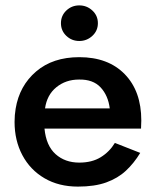

<svg xmlns="http://www.w3.org/2000/svg" viewBox="-20 -682 579 712"><path d="M206 -596Q206 -624 226 -643Q246 -662 274 -662Q302 -662 322.5 -643Q343 -624 343 -596Q343 -568 322.5 -549Q302 -530 274 -530Q246 -530 226 -549Q206 -568 206 -596ZM500 -115Q477 -77 447 -49Q417 -21 374 -5.5Q331 10 269 10Q198 10 145 -21Q92 -52 63 -106.5Q34 -161 34 -230Q34 -243 35 -255Q36 -267 38 -279Q52 -364 114 -417Q176 -470 274 -470Q381 -470 442.5 -407Q504 -344 504 -235Q504 -229 503.5 -221Q503 -213 503 -205H145Q151 -142 186 -110.5Q221 -79 274 -79Q321 -79 353.5 -99Q386 -119 406 -152ZM273 -387Q224 -387 189 -358.5Q154 -330 147 -280H387Q381 -328 353 -358Q325 -388 273 -387Z"/></svg>

Font: Jost* Medium
Style: Regular
Weight: 500
Version: Version 3.7